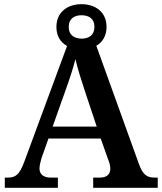

<svg xmlns="http://www.w3.org/2000/svg" viewBox="-20 -899 775 919"><path d="M3 0H257V-49H222C191 -49 169 -63 169 -92C169 -106 174 -127 179 -143L212 -236H462L499 -132C504 -120 508 -105 508 -91C508 -61 486 -49 459 -49H426V0H735V-49H719C684 -49 663 -63 645 -114L441 -680C471 -697 490 -728 490 -770C490 -841 437 -879 370 -879C303 -879 250 -841 250 -770C250 -726 270 -696 301 -679L96 -124C73 -62 54 -49 17 -49H3ZM370 -714C335 -715 309 -731 309 -770C309 -811 337 -826 370 -826C404 -826 432 -811 432 -770C432 -730 404 -714 370 -714ZM232 -293 294 -468C313 -520 330 -572 341 -616C352 -569 370 -512 387 -461L443 -293Z"/></svg>

Font: Noto Serif Devanagari SemiBold
Style: Regular
Weight: 600
Designer: Universal Thirst, Indian Type Foundry and the Monotype Design Team
Foundry: Monotype Imaging Inc.
Version: Version 2.004